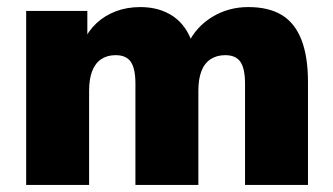

<svg xmlns="http://www.w3.org/2000/svg" viewBox="-20 -523 942 543"><path d="M54 0V-492H227V-406H216Q230 -436 253 -457.5Q276 -479 307.5 -491Q339 -503 377 -503Q431 -503 469.5 -477Q508 -451 525 -398H511Q534 -447 580 -475Q626 -503 682 -503Q740 -503 777 -480.5Q814 -458 832.5 -410.5Q851 -363 851 -291V0H673V-286Q673 -329 660 -348Q647 -367 617 -367Q593 -367 575.5 -355.5Q558 -344 549.5 -321.5Q541 -299 541 -267V0H363V-286Q363 -329 350 -348Q337 -367 307 -367Q283 -367 266 -355.5Q249 -344 240.5 -321.5Q232 -299 232 -267V0Z"/></svg>

Font: Nunito Sans 12pt Black
Style: Regular
Weight: 900
Designer: Vernon Adams
Foundry: Vernon Adams
Version: Version 3.101;gftools[0.9.27]